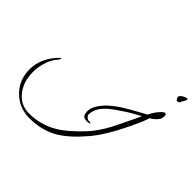

<svg xmlns="http://www.w3.org/2000/svg" viewBox="-196 -992 1303 1303"><g transform="rotate(45 455.5 -340.0)"><path d="M242 86Q143 86 75 18Q8 -49 8 -150Q8 -256 95 -347Q102 -354 106 -354Q109 -354 109 -351Q109 -345 100 -334Q72 -306 55 -257Q37 -205 37 -152Q37 -62 85 0Q135 65 217 65Q327 65 422 9Q498 -37 592 -140Q612 -163 633.5 -194.5Q655 -226 677 -266Q688 -288 709 -330.5Q730 -373 760 -436Q760 -436 763 -443Q766 -450 769.5 -457.5Q773 -465 772 -464Q715 -433 686 -415Q641 -386 609.5 -363.5Q578 -341 561 -324Q505 -270 508 -210Q510 -206 512.5 -203.5Q515 -201 517 -199Q528 -187 538 -187Q559 -187 559 -182Q559 -175 529 -175Q495 -175 489 -203Q486 -214 486 -226Q486 -271 533 -325.5Q580 -380 677 -435L725 -462Q739 -470 756 -479Q773 -488 792 -499Q801 -519 814.5 -539Q828 -559 847 -578Q860 -591 869 -591Q881 -591 881 -571Q881 -548 867 -531Q851 -509 819 -491Q818 -487 815.5 -481Q813 -475 810 -465Q806 -455 803 -446.5Q800 -438 796 -430Q704 -222 619 -120Q575 -68 533.5 -30Q492 8 454 31Q363 86 242 86ZM869 -705Q863 -705 857.5 -714.5Q852 -724 852 -729Q852 -738 862 -746.5Q872 -755 884.5 -760.5Q897 -766 904 -766Q911 -766 911 -762Q911 -757 908 -750.5Q905 -744 900 -736Q894 -729 890 -717Q886 -705 869 -705Z"/></g></svg>

Font: Whisper
Style: Regular
Weight: 400
Designer: Robert E. Leuschke
Foundry: Robert E. Leuschke
Version: Version 1.010; ttfautohint (v1.8.4.7-5d5b)